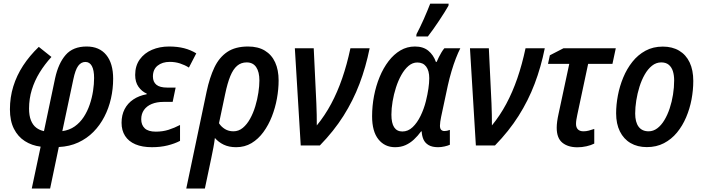

<svg xmlns="http://www.w3.org/2000/svg" viewBox="-20 -809 3911 1068"><path d="M156.7 239.7 206.1 6.8Q156.7 0.5 118.2 -24.2Q79.6 -48.8 57.4 -92.8Q35.2 -136.7 35.2 -200.7Q35.2 -267.6 54 -328.4Q72.8 -389.2 108.6 -444.1Q144.5 -499 195.8 -548.3L266.1 -492.2Q228.5 -451.2 200.4 -405.5Q172.4 -359.9 157 -309.8Q141.6 -259.8 141.6 -204.6Q141.6 -166 152.1 -139.6Q162.6 -113.3 181.4 -98.9Q200.2 -84.5 224.6 -79.6L286.6 -374Q304.7 -457 345.5 -503.7Q386.2 -550.3 461.9 -550.3Q532.7 -550.3 571 -503.4Q609.4 -456.5 609.4 -371.1Q609.4 -314.9 597.2 -261Q585 -207 560.5 -159.7Q536.1 -112.3 499.8 -75.4Q463.4 -38.6 415.3 -16.4Q367.2 5.9 307.1 8.8L258.8 239.7ZM326.7 -79.6Q366.2 -85 395.8 -106Q425.3 -127 445.8 -158.4Q466.3 -189.9 479 -227.3Q491.7 -264.6 497.6 -303Q503.4 -341.3 503.4 -375Q503.4 -418.9 491 -441.7Q478.5 -464.4 455.1 -464.4Q431.2 -464.4 415 -442.6Q398.9 -420.9 387.7 -366.7Z M825.2 9.8Q771 9.8 733.2 -6.3Q695.3 -22.5 675.8 -53Q656.2 -83.5 656.2 -126Q656.2 -168.9 673.1 -201.7Q689.9 -234.4 721.4 -255.6Q752.9 -276.9 795.9 -284.7L796.4 -288.1Q768.6 -300.3 750.2 -326.4Q731.9 -352.5 731.9 -392.1Q731.9 -442.9 757.3 -478.3Q782.7 -513.7 825.4 -532Q868.2 -550.3 920.4 -550.3Q966.8 -550.3 1003.9 -540.8Q1041 -531.2 1071.8 -512.2L1030.8 -433.1Q1008.3 -447.3 981.4 -456.1Q954.6 -464.8 924.3 -464.8Q882.8 -464.8 856.7 -443.8Q830.6 -422.9 830.6 -383.3Q830.6 -353.5 849.9 -337.6Q869.1 -321.8 910.2 -321.8H957L940.4 -242.2H888.7Q852.1 -242.2 824.2 -230.7Q796.4 -219.2 781 -197.5Q765.6 -175.8 765.6 -145.5Q765.6 -113.8 785.2 -95.2Q804.7 -76.7 846.7 -76.7Q885.3 -76.7 918 -87.2Q950.7 -97.7 981.4 -113.8V-25.4Q951.7 -9.8 912.1 0Q872.6 9.8 825.2 9.8Z M1016.1 239.7 1129.4 -299.8Q1146 -377.9 1172.6 -433.8Q1199.2 -489.7 1244.1 -520Q1289.1 -550.3 1359.9 -550.3Q1415.5 -550.3 1453.4 -527.3Q1491.2 -504.4 1510.5 -462.2Q1529.8 -419.9 1529.8 -361.3Q1529.8 -313 1520.5 -261.2Q1511.2 -209.5 1492.4 -161.4Q1473.6 -113.3 1445.3 -74.5Q1417 -35.6 1379.2 -12.9Q1341.3 9.8 1293.5 9.8Q1253.4 9.8 1224.1 -4.4Q1194.8 -18.6 1175.3 -41.5Q1171.9 -14.2 1166.7 13.4Q1161.6 41 1155.3 70.3L1119.6 239.7ZM1278.3 -78.6Q1307.6 -78.6 1330.8 -97.9Q1354 -117.2 1371.3 -148.7Q1388.7 -180.2 1400.1 -218Q1411.6 -255.9 1417.2 -293.5Q1422.9 -331.1 1422.9 -361.3Q1422.9 -409.2 1405 -435.5Q1387.2 -461.9 1352.1 -461.9Q1321.3 -461.9 1299.1 -443.1Q1276.9 -424.3 1261 -385.5Q1245.1 -346.7 1232.4 -285.6L1198.2 -123.5Q1210.4 -104 1231 -91.3Q1251.5 -78.6 1278.3 -78.6Z M1652.8 0 1620.1 -540.5H1725.1L1739.7 -233.9Q1741.2 -202.6 1741.7 -170.9Q1742.2 -139.2 1742.2 -111.3Q1787.1 -166 1822 -231.2Q1856.9 -296.4 1883.5 -373.5Q1910.2 -450.7 1929.2 -540.5H2036.1Q2015.1 -436 1979.7 -342.8Q1944.3 -249.5 1890.6 -164.6Q1836.9 -79.6 1759.3 0Z M2177.7 9.8Q2120.1 9.8 2085 -33.9Q2049.8 -77.6 2049.8 -162.1Q2049.8 -219.2 2060.5 -275.4Q2071.3 -331.5 2091.8 -381.1Q2112.3 -430.7 2141.4 -468.8Q2170.4 -506.8 2207.3 -528.6Q2244.1 -550.3 2288.1 -550.3Q2334 -550.3 2362.5 -526.9Q2391.1 -503.4 2404.8 -464.4H2408.7Q2414.1 -477.1 2421.1 -491.2Q2428.2 -505.4 2436 -518.3Q2443.8 -531.2 2451.7 -540.5H2540.5Q2528.3 -516.6 2515.6 -483.9Q2502.9 -451.2 2491.5 -412.6Q2480 -374 2470.7 -332L2433.6 -158.2Q2430.7 -144.5 2429 -131.8Q2427.2 -119.1 2427.2 -109.9Q2427.2 -93.8 2434.1 -86.9Q2440.9 -80.1 2452.6 -80.1Q2459 -80.1 2467 -81.8Q2475.1 -83.5 2482.4 -86.4V-3.9Q2471.2 1.5 2452.6 5.6Q2434.1 9.8 2417 9.8Q2383.8 9.8 2364 -2Q2344.2 -13.7 2335.4 -33.7Q2326.7 -53.7 2325.7 -78.1H2322.3Q2303.7 -52.7 2282.5 -33Q2261.2 -13.2 2235.6 -1.7Q2210 9.8 2177.7 9.8ZM2218.3 -77.6Q2250 -77.6 2275.4 -101.8Q2300.8 -126 2319.6 -164.8Q2338.4 -203.6 2349.1 -246.6Q2358.4 -284.2 2363 -316.2Q2367.7 -348.1 2367.7 -374Q2367.7 -415.5 2350.6 -438.5Q2333.5 -461.4 2301.3 -461.4Q2274.9 -461.4 2252.4 -442.4Q2230 -423.3 2212.4 -391.8Q2194.8 -360.4 2182.6 -322.3Q2170.4 -284.2 2163.8 -244.9Q2157.2 -205.6 2157.2 -171.4Q2157.2 -124 2172.6 -100.8Q2188 -77.6 2218.3 -77.6ZM2295.4 -606 2296.9 -619.1Q2305.2 -634.8 2315.9 -656.7Q2326.7 -678.7 2337.4 -702.9Q2348.1 -727.1 2357.4 -749.8Q2366.7 -772.5 2373 -788.6H2475.6L2474.6 -777.3Q2466.3 -762.2 2452.4 -740.2Q2438.5 -718.3 2422.4 -693.8Q2406.2 -669.4 2389.9 -646.5Q2373.5 -623.5 2359.9 -606Z M2627 0 2594.2 -540.5H2699.2L2713.9 -233.9Q2715.3 -202.6 2715.8 -170.9Q2716.3 -139.2 2716.3 -111.3Q2761.2 -166 2796.1 -231.2Q2831.1 -296.4 2857.7 -373.5Q2884.3 -450.7 2903.3 -540.5H3010.3Q2989.3 -436 2953.9 -342.8Q2918.5 -249.5 2864.7 -164.6Q2811 -79.6 2733.4 0Z M3191.9 10.3Q3139.2 10.3 3107.9 -15.4Q3076.7 -41 3076.7 -98.6Q3076.7 -114.3 3079.3 -133.8Q3082 -153.3 3086.9 -175.3L3146.5 -453.6H3028.3L3038.6 -501.5L3114.3 -540.5H3405.3L3386.7 -453.6H3251.5L3190.9 -168.9Q3188 -154.8 3186 -142.6Q3184.1 -130.4 3184.1 -119.6Q3184.1 -100.1 3194.6 -89.4Q3205.1 -78.6 3225.6 -78.6Q3240.2 -78.6 3255.1 -82.5Q3270 -86.4 3285.6 -91.8V-10.3Q3267.6 -1 3242.4 4.6Q3217.3 10.3 3191.9 10.3Z M3578.1 9.3Q3525.9 9.3 3487.5 -13.2Q3449.2 -35.6 3428.2 -77.9Q3407.2 -120.1 3407.2 -178.7Q3407.2 -226.6 3417 -278.1Q3426.8 -329.6 3446.8 -377.9Q3466.8 -426.3 3497.6 -465.1Q3528.3 -503.9 3570.6 -526.9Q3612.8 -549.8 3667 -549.8Q3719.7 -549.8 3757.8 -527.1Q3795.9 -504.4 3816.2 -461.7Q3836.4 -418.9 3836.4 -358.9Q3836.4 -308.1 3826.7 -256.1Q3816.9 -204.1 3796.6 -156.5Q3776.4 -108.9 3745.6 -71.5Q3714.8 -34.2 3673.1 -12.5Q3631.3 9.3 3578.1 9.3ZM3587.9 -78.6Q3613.8 -78.6 3636 -95.2Q3658.2 -111.8 3675.5 -140.6Q3692.9 -169.4 3705.1 -206.1Q3717.3 -242.7 3723.6 -282.7Q3730 -322.8 3730 -361.8Q3730 -390.6 3722.9 -413.1Q3715.8 -435.5 3700 -448.7Q3684.1 -461.9 3658.2 -461.9Q3629.9 -461.9 3606.7 -443.4Q3583.5 -424.8 3566.2 -394.3Q3548.8 -363.8 3537.1 -326.4Q3525.4 -289.1 3519.3 -250.2Q3513.2 -211.4 3513.2 -177.7Q3513.2 -129.9 3532.2 -104.2Q3551.3 -78.6 3587.9 -78.6Z"/></svg>

Font: Open Sans SemiCondensed SemiBold
Style: Italic
Weight: 600
Width: 4
Italic angle: -12°
Designer: Monotype Design Team
Foundry: Monotype Imaging Inc.
Version: Version 3.000